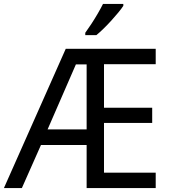

<svg xmlns="http://www.w3.org/2000/svg" viewBox="-21 -964 874 984"><path d="M777 0H423V-221H189L91 0H-1L316 -714H777V-635H512V-412H759V-334H512V-79H777ZM223 -301H423V-634H368ZM611 -934Q602 -920 585.5 -900Q569 -880 549.5 -858.5Q530 -837 510 -817.5Q490 -798 473 -784H416V-796Q430 -815 447 -841Q464 -867 480 -894.5Q496 -922 507 -944H611Z"/></svg>

Font: Noto Sans Display
Style: Regular
Weight: 400
Designer: Monotype Design Team
Foundry: Monotype Imaging Inc.
Version: Version 2.003